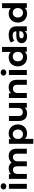

<svg xmlns="http://www.w3.org/2000/svg" viewBox="2347 -3171 1018 5752"><g transform="rotate(-90 2856.0 -295.0)"><path d="M223 0V-537H75V0ZM149 -615C205 -615 242 -652 242 -702C242 -749 204 -784 149 -784C94 -784 56 -746 56 -699C56 -652 94 -615 149 -615Z M1058 -544C976 -544 905 -511 862 -456C825 -516 760 -544 685 -544C615 -544 555 -520 514 -474V-537H373V0H521V-270C521 -369 572 -416 644 -416C712 -416 751 -374 751 -286V0H899V-270C899 -369 950 -416 1022 -416C1089 -416 1129 -374 1129 -286V0H1277V-307C1277 -471 1186 -544 1058 -544Z M1711 -115C1630 -115 1569 -173 1569 -268C1569 -363 1630 -422 1711 -422C1792 -422 1853 -363 1853 -268C1853 -173 1792 -115 1711 -115ZM1571 -59C1612 -14 1668 7 1735 7C1887 7 2004 -100 2004 -268C2004 -436 1887 -544 1735 -544C1663 -544 1604 -521 1564 -473V-537H1423V194H1571Z M2338 7C2404 7 2465 -17 2506 -64V0H2648V-537H2499V-270C2499 -169 2445 -121 2369 -121C2298 -121 2256 -163 2256 -255V-537H2108V-233C2108 -68 2203 7 2338 7Z M3117 -544C3044 -544 2980 -519 2938 -472V-537H2797V0H2945V-267C2945 -368 3000 -416 3079 -416C3150 -416 3192 -374 3192 -286V0H3341V-307C3341 -471 3245 -544 3117 -544Z M3634 0V-537H3486V0ZM3560 -615C3616 -615 3653 -652 3653 -702C3653 -749 3615 -784 3560 -784C3505 -784 3467 -746 3467 -699C3467 -652 3505 -615 3560 -615Z M4037 -115C3956 -115 3895 -174 3895 -269C3895 -364 3956 -422 4037 -422C4118 -422 4179 -364 4179 -269C4179 -174 4118 -115 4037 -115ZM4325 -742H4177V-478C4136 -523 4080 -544 4013 -544C3861 -544 3744 -437 3744 -269C3744 -101 3861 7 4013 7C4085 7 4144 -16 4184 -64V0H4325Z M4795 -169C4776 -119 4729 -94 4675 -94C4618 -94 4584 -120 4584 -161C4584 -198 4606 -226 4683 -226H4795ZM4639 7C4718 7 4774 -18 4804 -66V0H4944V-309C4944 -469 4850 -544 4688 -544C4603 -544 4516 -522 4458 -479L4512 -375C4551 -406 4611 -425 4668 -425C4754 -425 4795 -385 4795 -317V-315H4668C4504 -315 4439 -248 4439 -155C4439 -61 4514 7 4639 7Z M5349 -115C5268 -115 5207 -174 5207 -269C5207 -364 5268 -422 5349 -422C5430 -422 5491 -364 5491 -269C5491 -174 5430 -115 5349 -115ZM5637 -742H5489V-478C5448 -523 5392 -544 5325 -544C5173 -544 5056 -437 5056 -269C5056 -101 5173 7 5325 7C5397 7 5456 -16 5496 -64V0H5637Z"/></g></svg>

Font: Montserrat-Alt1
Style: Bold
Weight: 700
Designer: Differentunic
Foundry: Differentunic
Version: Version 7.222